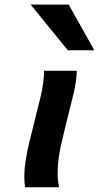

<svg xmlns="http://www.w3.org/2000/svg" viewBox="-20 -793 419 813"><path d="M166.5 -493.2H305.2Q303.7 -443.8 289.1 -387Q274.4 -330.1 259.3 -266.6L237.3 -174.8Q233.4 -157.2 228.8 -126Q224.1 -94.7 224.1 -61.5Q224.1 -27.3 230.5 0H86.4Q83 -18.6 83 -43Q83 -80.6 89.8 -120.6Q96.7 -160.6 104 -190.4L123 -267.1Q137.2 -322.3 151.9 -383.3Q166.5 -444.3 166.5 -493.2ZM109.9 -773.4H271L379.4 -580.1H267.1Z"/></svg>

Font: Andika
Style: Bold Italic
Weight: 700
Italic angle: -14°
Designer: Victor Gaultney, Annie Olsen, Julie Remington, Don Collingsworth, Eric Hays, Becca Hirsbrunner
Foundry: SIL International
Version: Version 6.101